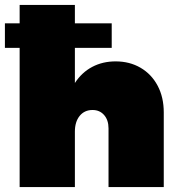

<svg xmlns="http://www.w3.org/2000/svg" viewBox="-20 -762 727 782"><path d="M647 -304V0H422V-239Q422 -273 404 -293.5Q386 -314 357 -314Q324 -314 304.5 -290Q285 -266 285 -226V0H60V-567H0V-667H60V-742H285V-667H435V-567H285V-424Q313 -467 355.5 -489.5Q398 -512 451 -512Q508 -512 552.5 -486Q597 -460 622 -413Q647 -366 647 -304Z"/></svg>

Font: Gontserrat Black
Style: Regular
Weight: 900
Designer: Julieta Ulanovsky
Foundry: Julieta Ulanovsky
Version: Version 6.001